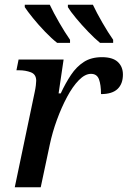

<svg xmlns="http://www.w3.org/2000/svg" viewBox="-20 -786 536 806"><path d="M126 -401Q129 -415 130.5 -428Q132 -441 132 -447Q132 -474 109.5 -482.5Q87 -491 60 -491H49L58 -536H247L226 -394H235Q255 -437 278 -471.5Q301 -506 332 -526Q363 -546 408 -546Q453 -546 474.5 -526Q496 -506 496 -473Q496 -434 473.5 -412.5Q451 -391 404 -391Q404 -430 395.5 -453Q387 -476 362 -476Q337 -476 311 -449.5Q285 -423 261.5 -379Q238 -335 219 -283Q200 -231 189 -179L151 0H42ZM400 -606Q378 -624 350.5 -652.5Q323 -681 299 -710Q275 -739 265 -756V-766H370Q386 -732 410 -690.5Q434 -649 455 -619V-606ZM220 -606Q197 -624 169.5 -652.5Q142 -681 118.5 -710Q95 -739 84 -756V-766H189Q205 -732 229 -690.5Q253 -649 274 -619V-606Z"/></svg>

Font: Noto Serif Medium
Style: Italic
Weight: 500
Italic angle: -12°
Designer: Monotype Design Team
Foundry: Monotype Imaging Inc.
Version: Version 2.014; ttfautohint (v1.8.4.7-5d5b)